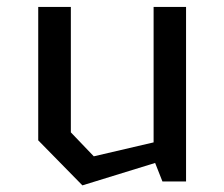

<svg xmlns="http://www.w3.org/2000/svg" viewBox="-20 -534 660 565"><path d="M188.5 -513.5H92.5V-121L222.5 11.5L436.5 -54.5L458 0H527.5V-513.5H432V-115L256 -74L188.5 -144.5Z"/></svg>

Font: Monaspace Krypton
Style: Regular
Weight: 400
Designer: Riley Cran & the Lettermatic Team
Foundry: Lettermatic
Version: Version 1.200 (Monaspace Krypton)